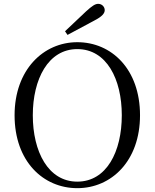

<svg xmlns="http://www.w3.org/2000/svg" viewBox="-20 -965 807 1001"><path d="M319 -802 332 -783C378 -808 425 -833 472 -858C513 -879 526 -896 526 -912C526 -930 511 -945 492 -945C476 -945 460 -934 429 -906C395 -874 357 -838 319 -802ZM383 16C561 16 710 -126 710 -364C710 -605 561 -745 383 -745C206 -745 56 -601 56 -364C56 -123 206 16 383 16ZM383 -18C231 -18 151 -175 151 -364C151 -552 231 -709 383 -709C536 -709 615 -552 615 -364C615 -175 536 -18 383 -18Z"/></svg>

Font: Harano Aji Mincho KR
Style: Regular
Weight: 400
Foundry: Masamichi Hosoda
Version: HaranoAjiMinchoKR-Regular version 20230610;ttx 4.39.4